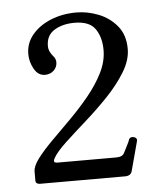

<svg xmlns="http://www.w3.org/2000/svg" viewBox="-45 -778 538 627"><g transform="rotate(-5 224.5 -464.5)"><path d="M60 -191Q56 -191 51.5 -193.5Q47 -196 47 -203V-232Q47 -250 65.5 -274.5Q84 -299 113.5 -328.5Q143 -358 176.5 -391.5Q210 -425 239.5 -461Q269 -497 287.5 -534Q306 -571 306 -608Q306 -650 287 -677.5Q268 -705 219 -705Q180 -705 153 -688.5Q126 -672 126 -637Q126 -627 130 -618.5Q134 -610 141 -602Q149 -593 149 -582Q149 -566 137.5 -555Q126 -544 109 -544Q86 -544 73 -567.5Q60 -591 60 -616Q60 -652 83 -679.5Q106 -707 144 -722.5Q182 -738 228 -738Q264 -738 300 -724Q336 -710 360.5 -680.5Q385 -651 385 -605Q385 -568 361 -529Q337 -490 301 -452.5Q265 -415 226.5 -381Q188 -347 157.5 -318.5Q127 -290 116 -270Q111 -260 114.5 -257.5Q118 -255 123 -255H317Q337 -255 343 -267Q346 -273 354.5 -289.5Q363 -306 364 -311Q369 -319 380 -316Q391 -313 389 -303L363 -206Q359 -191 340 -191Z"/></g></svg>

Font: TsukuhouMincho
Style: Regular
Weight: 400
Designer: Iose
Foundry: Typographish
Version: Version 1.001; ttfautohint (v1.8.3)